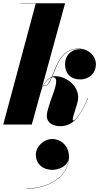

<svg xmlns="http://www.w3.org/2000/svg" viewBox="-20 -770 623 1187"><path d="M525 -164.5 523 -165C477.5 -53.5 440 -25.5 435 -25.5C431 -25.5 429.5 -29 429.5 -32.5C429.5 -34.5 430 -40 431 -43.5L457.5 -131C488 -230 391.5 -299 322 -299C315 -299 308.5 -298 302.5 -296C310 -314 318.5 -335 328 -357C357.5 -424.5 394.5 -467.5 466 -467.5C479 -467.5 491 -465.5 501.5 -462C493 -464.5 484 -466 475 -466C417 -466 382 -422.5 382 -374C382 -316 416.5 -279 476.5 -279C531.5 -279 573 -318.5 573 -373.5C573 -420.5 531 -469.5 466 -469.5C393.5 -469.5 355.5 -425.5 325.5 -357.5C316 -335.5 307.5 -313.5 299.5 -295C273.5 -285 252.5 -258 236.5 -218.5L382.5 -750H105V-748H201L0 0H176.5L231.5 -199.5C236 -215.5 242 -229 248.5 -241C250.5 -240 253.5 -239 258 -239C275 -239 287.5 -260.5 301 -292.5C302.5 -293 304 -293 305.5 -293C349.5 -293 317.5 -216 295.5 -154.5L281 -110C275.5 -93.5 269.5 -71 269.5 -53.5C269.5 -8.5 311 10 353 10C431 10 476.5 -49.5 525 -164.5ZM258 -241C254.5 -241 251.5 -241.5 249.5 -242.5C265 -271 284 -287.5 298 -292C285.5 -262 273.5 -241 258 -241ZM201.5 187C201.5 239.5 241 280 303.5 280C342.5 280 395.5 259.5 404.5 213.5C395 334.5 263 395 143.5 395V397C267.5 397 406.5 331 406.5 199C406.5 133 358 89.5 303 89.5C248.5 89.5 201.5 137 201.5 187Z"/></svg>

Font: Bodoni* 96pt Fatface
Style: Italic
Weight: 900
Italic angle: -13°
Version: Version 2.3